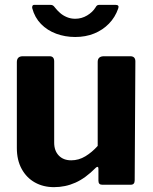

<svg xmlns="http://www.w3.org/2000/svg" viewBox="-20 -762 632 792"><path d="M273.8 -100.7Q304.8 -100.7 332.2 -117.3Q359.6 -133.9 383 -160.1V-506.7Q383 -530 409.1 -530H517.3Q538.4 -530 538.4 -508.9L535.6 -18.3Q535.6 0 519.7 0H401.1Q386 0 386 -16.6V-66.3Q386 -72 383.1 -73.4Q380.1 -74.7 375.1 -70Q332.8 -27.1 291.2 -8.6Q249.7 10 202.8 10Q158.7 10 124.2 -9.2Q89.7 -28.4 69.6 -64.8Q49.5 -101.1 49.5 -151.3V-505.7Q49.5 -530 74.2 -530H184.5Q203.5 -530 203.5 -508.9V-173.3Q203.5 -140.2 222.5 -120.4Q241.4 -100.7 273.8 -100.7ZM456.3 -742Q473.4 -742 467.5 -726.6Q455 -690.6 429.4 -664.4Q403.8 -638.1 368.4 -623.7Q333.1 -609.4 290.2 -609.4Q248.7 -609.4 212 -622.9Q175.3 -636.4 149.2 -663Q123.2 -689.6 112.9 -728.3Q111.9 -733.1 113.8 -737.6Q115.8 -742 121.9 -742H186.8Q194.7 -742 198.5 -739.4Q202.3 -736.9 207.4 -730Q216 -719 227.9 -708.5Q239.8 -698 255.9 -691.3Q271.9 -684.6 290.2 -684.6Q316.7 -684.6 339.5 -698.3Q362.2 -712 373.8 -731Q377.9 -738.6 381.7 -740.3Q385.5 -742 390.6 -742Z"/></svg>

Font: Libre Franklin Thin
Style: Regular
Weight: 100
Designer: Pablo Impallari, Rodrigo Fuenzalida, Nhung Nguyen
Foundry: Impallari Type
Version: Version 3.000